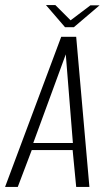

<svg xmlns="http://www.w3.org/2000/svg" viewBox="-41 -736 424 756"><path d="M-21 0 200 -591H259L311 0H259L245 -145H84L29 0ZM90 -173H246L218 -522ZM215 -629 140 -716H177L237 -656L315 -715H351L250 -629Z"/></svg>

Font: Alumni Sans Light
Style: Italic
Weight: 300
Italic angle: -8°
Version: Version 1.016